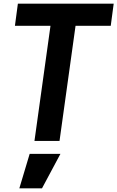

<svg xmlns="http://www.w3.org/2000/svg" viewBox="-20 -765 637 1042"><path d="M167 0H303L390 -625H581L597 -745H77L61 -625H254ZM85 257H208L308 70H141Z"/></svg>

Font: Mluvka Bold
Style: Italic
Weight: 700
Italic angle: -8°
Designer: Modified by Jiří Krblich, Original typeface by Gumpita Rahayu
Foundry: Gumpita Rahayu & Jiří Krblich
Version: Version 2.000;Glyphs 3.1.1 (3134)